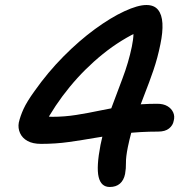

<svg xmlns="http://www.w3.org/2000/svg" viewBox="-20 -735 740 766"><path d="M418 11Q383 11 373.5 -29Q364 -69 381 -157Q395 -225 419.5 -291Q444 -357 468.5 -421.5Q493 -486 506 -549Q512 -578 512.5 -599.5Q513 -621 510 -641L545 -615Q463 -578 390.5 -519.5Q318 -461 258 -388Q198 -315 155 -234L129 -285Q152 -274 162.5 -271.5Q173 -269 189 -269Q237 -269 284.5 -276.5Q332 -284 381.5 -294.5Q431 -305 486.5 -313Q542 -321 607 -321Q632 -321 648 -311.5Q664 -302 671 -286.5Q678 -271 673 -253Q670 -235 654.5 -222.5Q639 -210 611 -210Q539 -210 478 -202.5Q417 -195 362.5 -185.5Q308 -176 255 -168.5Q202 -161 144 -161Q111 -161 90 -172.5Q69 -184 60 -204Q51 -224 55 -246Q61 -272 74 -300.5Q87 -329 118 -372Q171 -447 233.5 -510Q296 -573 359 -619Q422 -665 476 -690Q530 -715 564 -715Q595 -715 610.5 -696Q626 -677 628 -642Q630 -607 620 -559Q609 -504 592 -454.5Q575 -405 556 -357Q537 -309 519.5 -257.5Q502 -206 490 -148Q482 -108 482.5 -85.5Q483 -63 479 -41Q474 -16 458.5 -2.5Q443 11 418 11Z"/></svg>

Font: Shantell Sans Medium
Style: Italic
Weight: 500
Italic angle: -11°
Designer: Stephen Nixon, Anya Danilova, Shantell Martin
Foundry: Arrow Type
Version: Version 1.011;[c5ecc13dd]